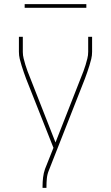

<svg xmlns="http://www.w3.org/2000/svg" viewBox="-20 -699 540 934"><path d="M187 215V208Q187 186 189.5 164.5Q192 143 199 123L240 20L107 -316Q101 -332 95.5 -348Q90 -364 85 -380Q80 -396 76 -412.5Q72 -429 72 -447V-520H91V-446Q91 -430 95 -414.5Q99 -399 103.5 -383.5Q108 -368 114 -352.5Q120 -337 126 -322L250 -6L374 -322Q380 -337 386 -352.5Q392 -368 396.5 -383.5Q401 -399 405 -414.5Q409 -430 409 -447V-520H428V-447Q428 -429 424 -412.5Q420 -396 415 -380Q410 -364 404.5 -348Q399 -332 393 -316L218 129Q210 148 208 168Q206 188 206 208V215ZM100 -661V-679H400V-661Z"/></svg>

Font: Iosevka Curly Thin
Style: Regular
Weight: 100
Monospace: yes
Designer: Belleve Invis
Foundry: Belleve Invis
Version: Version 22.1.2; ttfautohint (v1.8.4)